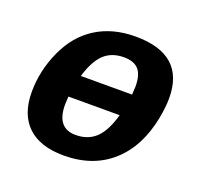

<svg xmlns="http://www.w3.org/2000/svg" viewBox="-101 -650 803 771"><g transform="rotate(20 300.0 -264.0)"><path d="M244.6 9.8Q143.1 9.8 90.1 -40.8Q37.1 -91.3 37.1 -187Q37.1 -276.9 75.9 -362.8Q114.7 -448.7 185.5 -493.4Q256.3 -538.1 354 -538.1Q564.5 -538.1 564.5 -351.1Q564.5 -314 555.2 -264.6Q529.8 -133.3 449.2 -61.8Q368.7 9.8 244.6 9.8ZM182.1 -219.2 180.2 -184.6Q180.2 -84 261.2 -84Q314.5 -84 347.9 -116.2Q381.3 -148.4 400.9 -219.2ZM419.4 -314 421.4 -349.1Q421.4 -398.4 401.4 -421.1Q381.3 -443.8 337.9 -443.8Q285.6 -443.8 252.9 -412.6Q220.2 -381.3 200.7 -314Z"/></g></svg>

Font: Liberation Mono
Style: Bold Italic
Weight: 700
Italic angle: -12°
Monospace: yes
Designer: Steve Matteson
Foundry: Ascender Corporation
Version: Version 2.1.5